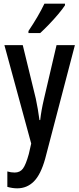

<svg xmlns="http://www.w3.org/2000/svg" viewBox="-20 -852 431 1046"><path d="M4 -606H104L175 -315Q181 -287 186 -257.5Q191 -228 195 -198H199Q202 -225 207 -253Q212 -281 220 -315L288 -606H388L226 13Q202 99 164.5 136.5Q127 174 74 174Q61 174 47.5 172Q34 170 20 166V82Q30 85 40 86.5Q50 88 60 88Q89 88 105 66.5Q121 45 137 -13L150 -70ZM334 -823Q321 -803 297 -774.5Q273 -746 246.5 -718.5Q220 -691 199 -672H135V-683Q189 -763 222 -832H334Z"/></svg>

Font: Noto Sans Malayalam UI ExtraCondensed Medium
Style: Regular
Weight: 500
Width: 2
Designer: Jelle Bosma - Monotype Design Team
Foundry: Monotype Imaging Inc.
Version: Version 2.104; ttfautohint (v1.8.4.7-5d5b)